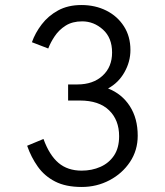

<svg xmlns="http://www.w3.org/2000/svg" viewBox="-20 -732 656 764"><path d="M305 12Q241.5 12 199.2 -9.8Q157 -31.5 130.5 -68.8Q104 -106 88 -152L153 -179Q176.5 -114.5 212.8 -83.8Q249 -53 305 -53Q345.5 -53 379.5 -68Q413.5 -83 433.8 -113.2Q454 -143.5 454 -190Q454 -254.5 414 -293.2Q374 -332 298 -332H251V-396H288Q350.5 -396 388.2 -430.8Q426 -465.5 426 -523Q426 -581.5 389.8 -614.2Q353.5 -647 307 -647Q268 -647 241.2 -630Q214.5 -613 197.8 -588Q181 -563 172 -539L107 -564Q120 -601 146 -635Q172 -669 211.2 -690.5Q250.5 -712 304 -712Q359 -712 403.2 -689.8Q447.5 -667.5 473.2 -627.2Q499 -587 499 -533Q499 -486.5 475.2 -444.5Q451.5 -402.5 410 -380Q465 -358.5 496.5 -309.8Q528 -261 528 -192Q528 -133.5 497.2 -87.5Q466.5 -41.5 415.8 -14.8Q365 12 305 12Z"/></svg>

Font: Overpass Mono Light
Style: Regular
Weight: 300
Monospace: yes
Designer: Delve Withrington, Dave Bailey
Foundry: Delve Fonts LLC
Version: Version 4.000